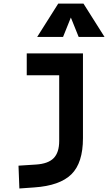

<svg xmlns="http://www.w3.org/2000/svg" viewBox="-20 -815 626 1069"><path d="M87.9 234.4 83 107.4 180.7 101.1Q248.5 96.7 279.1 65.2Q309.6 33.7 309.6 -30.3V-187.5H441.9V-45.9Q441.9 92.3 377.4 155.5Q313 218.8 170.9 228.5ZM128.9 -396V-517.6H317.4V-396ZM309.6 -170.9V-517.6H441.9V-170.9ZM187 -609.4 304.2 -794.9H444.8L562 -609.4H418L369.6 -729.5H379.4L331.1 -609.4Z"/></svg>

Font: Cascadia Mono
Style: Regular
Weight: 400
Monospace: yes
Designer: Aaron Bell
Foundry: Saja Typeworks
Version: Version 2102.003